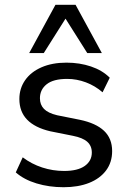

<svg xmlns="http://www.w3.org/2000/svg" viewBox="-20 -774 537 803"><path d="M246 9Q185 9 132.5 -7Q80 -23 46 -53L75 -116Q112 -88 156.5 -73.5Q201 -59 248 -59Q305 -59 334.5 -80Q364 -101 364 -136Q364 -164 345 -181Q326 -198 285 -206L190 -225Q126 -240 93.5 -273.5Q61 -307 61 -360Q61 -404 85 -438.5Q109 -473 153.5 -492.5Q198 -512 258 -512Q313 -512 360.5 -496Q408 -480 439 -449L409 -388Q378 -415 339.5 -429.5Q301 -444 261 -444Q203 -444 175 -421.5Q147 -399 147 -363Q147 -336 164 -318.5Q181 -301 219 -292L314 -273Q381 -259 415 -227Q449 -195 449 -142Q449 -95 423.5 -61Q398 -27 352.5 -9Q307 9 246 9ZM102 -552 212 -754H296L406 -552H345L254 -696L163 -552Z"/></svg>

Font: Mulish ExtraLight Medium
Style: Regular
Weight: 500
Version: Version 3.603